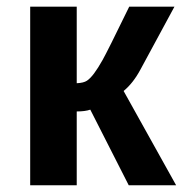

<svg xmlns="http://www.w3.org/2000/svg" viewBox="-20 -548 541 568"><path d="M69.3 -528.3H207V-301.8Q227.5 -302.7 237.3 -309.3Q247.1 -315.9 258.3 -330.8Q269.5 -345.7 283.4 -370.4Q297.4 -395 362.3 -528.3H496.1L395.5 -342.3Q374 -302.2 345.7 -278.8L501 0H360.8L247.1 -223.6Q231.9 -218.3 207 -218.3V0H69.3Z"/></svg>

Font: Liberation Sans
Style: Bold
Weight: 700
Designer: Steve Matteson
Foundry: Ascender Corporation
Version: Version 2.1.5